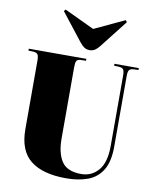

<svg xmlns="http://www.w3.org/2000/svg" viewBox="-106 -1085 948 1179"><g transform="rotate(10 368.0 -496.0)"><path d="M388 14Q242 14 166 -46Q90 -106 90 -240V-668Q90 -693 83.5 -704.5Q77 -716 54 -717L25 -718V-730H384V-718L349 -717Q331 -716 325 -705.5Q319 -695 319 -668V-221Q319 -131 353 -79.5Q387 -28 475 -28Q540 -28 582 -77Q624 -126 624 -228V-668Q624 -697 616.5 -706.5Q609 -716 586 -717L559 -718V-730H711V-718L682 -717Q661 -716 653.5 -706.5Q646 -697 646 -668V-229Q646 -135 613.5 -82Q581 -29 523 -7.5Q465 14 388 14ZM393 -786Q376 -786 362 -794.5Q348 -803 331 -824L197 -995L206 -1006L393 -918L581 -1006L590 -995L453 -820Q441 -805 427 -795.5Q413 -786 393 -786Z"/></g></svg>

Font: Literata 72pt Black
Style: Regular
Weight: 900
Designer: Latin by Veronika Burian and Jose Scaglione. Greek by Irene Vlachou. Cyrillic by Vera Evstafieva.
Foundry: TypeTogether
Version: Version 3.002